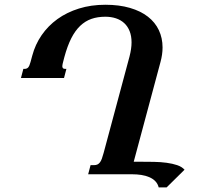

<svg xmlns="http://www.w3.org/2000/svg" viewBox="-20 -747 857 823"><path d="M431.6 -726.6Q491.2 -726.6 537.1 -713.1Q583 -699.7 614 -675.5Q645 -651.4 660.9 -617.7Q676.8 -584 676.8 -543.5Q676.8 -513.7 668 -481.4L553.2 -53.7H583Q610.8 -53.7 639.6 -53.2Q668.5 -52.7 693.8 -49.3Q719.2 -45.9 739.5 -39.1Q759.8 -32.2 771 -19.5L694.3 56.2H660.2Q656.2 40.5 645.8 29.8Q635.3 19 620.1 12.5Q605 5.9 585.9 2.9Q566.9 0 546.4 0H357.9L368.2 -39.1H382.8Q391.6 -39.1 397.7 -42Q403.8 -44.9 408.4 -51Q413.1 -57.1 416.7 -67.1Q420.4 -77.1 424.3 -91.8L535.2 -504.9Q543.9 -538.6 543.9 -565.4Q543.9 -592.8 535.6 -613.5Q527.3 -634.3 512.5 -647.9Q497.6 -661.6 476.8 -668.5Q456.1 -675.3 431.6 -675.3Q398.4 -675.3 371.8 -666Q345.2 -656.7 323.5 -636Q301.8 -615.2 285.2 -582.3Q268.6 -549.3 255.9 -502.4L250.5 -481.4Q249.5 -477.1 248.3 -472.4Q247.1 -467.8 247.1 -463.4Q247.1 -458 249.8 -454.8Q252.4 -451.7 259.8 -451.7H264.6L254.4 -412.6H69.8L80.1 -451.7H85Q95.2 -451.7 100.8 -458Q106.4 -464.4 110.8 -481L118.2 -508.3Q130.9 -556.2 158.4 -596.2Q186 -636.2 226.3 -665.3Q266.6 -694.3 318.4 -710.4Q370.1 -726.6 431.6 -726.6Z"/></svg>

Font: Arian AMU Serif
Style: Bold Italic
Weight: 700
Italic angle: -15°
Designer: Ruben Hakobyan (Tarumian)
Foundry: Ruben Hakobyan (Tarumian)
Version: Version 1.002